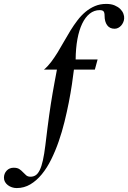

<svg xmlns="http://www.w3.org/2000/svg" viewBox="-50 -750 655 982"><path d="M328.1 -394Q324.2 -361.8 317.9 -318.6Q311.5 -275.4 302 -226.8Q292.5 -178.2 279.8 -126.7Q267.1 -75.2 250.2 -26.6Q233.4 22 211.9 65.4Q190.4 108.9 163.8 141.4Q137.2 173.8 105.2 192.9Q73.2 211.9 35.2 211.9Q22.9 211.9 11.2 208Q-0.5 204.1 -9.8 197Q-19 189.9 -24.4 180.4Q-29.8 170.9 -29.8 159.2Q-29.8 137.7 -15.9 122.8Q-2 107.9 20 107.9Q38.6 107.9 49.1 115Q59.6 122.1 67.6 130.9Q75.7 139.6 84 146.7Q92.3 153.8 106 153.8Q121.1 153.8 132.6 146.2Q144 138.7 153.3 119.9Q162.6 101.1 169.4 70.1Q176.3 39.1 182.1 -7.8Q188 -56.2 192.6 -93.5Q197.3 -130.9 201.7 -161.9Q206.1 -192.9 210.2 -219.5Q214.4 -246.1 219 -272.9Q223.6 -299.8 229 -328.9Q234.4 -357.9 241.2 -394H174.8Q194.3 -410.2 211.4 -432.9Q228.5 -455.6 244.9 -482.2Q261.2 -508.8 277.3 -537.6Q293.5 -566.4 310.5 -594Q327.6 -621.6 346.4 -646.2Q365.2 -670.9 387.5 -689.5Q409.7 -708 435.8 -719Q461.9 -730 493.2 -730Q518.6 -730 536.4 -722.4Q554.2 -714.8 565.2 -703.9Q576.2 -692.9 581.1 -679.9Q585.9 -667 585 -655.8Q584.5 -645.5 580.3 -636Q576.2 -626.5 569.6 -619.1Q563 -611.8 554.4 -607.4Q545.9 -603 536.1 -603Q511.2 -603 498 -621.1Q484.9 -639.2 484.9 -669.9Q484.9 -686.5 479.2 -692.4Q473.6 -698.2 460 -698.2Q431.6 -698.2 408.9 -680.2Q386.2 -662.1 370.4 -629.2Q354.5 -596.2 345.9 -549.6Q337.4 -502.9 336.9 -445.8H449.2L435.1 -394Z"/></svg>

Font: XB Zar
Style: Regular
Weight: 400
Designer: Behnam
Foundry: Irmug
Version: Version 8.005 2009